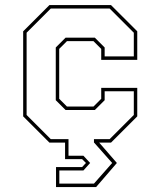

<svg xmlns="http://www.w3.org/2000/svg" viewBox="-20 -560 629 754"><path d="M200 174.5V96H302.5L317.5 80L302.5 65H235.5V0H174L71 -103V-437L174 -540H416L519 -437V-325H377.5V-368L347 -398.5H243L212.5 -368V-172L243 -141.5H347L377.5 -172V-215H519V-103L416 0H369.5L439 80L357.5 174.5ZM213 161H349L420.5 80L349.5 0H349V-13.5H410.5L505.5 -108.5V-201.5H391V-166.5L352.5 -128H237.5L199 -166.5V-373.5L237.5 -412H352.5L391 -373.5V-338.5H505.5V-431.5L410.5 -526.5H179.5L84.5 -431.5V-108.5L179.5 -13.5H249V51.5H307.5L334 80L307.5 109.5H213Z"/></svg>

Font: Tourney Expanded Thin
Style: Regular
Weight: 100
Width: 7
Designer: Tyler Finck
Foundry: Etcetera Type Co
Version: Version 1.010; ttfautohint (v1.8.3)